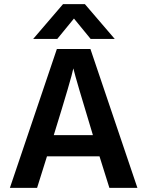

<svg xmlns="http://www.w3.org/2000/svg" viewBox="-20 -912 714 932"><path d="M258 -723H141L286 -892H392L537 -723H420L339 -822ZM160 0H28L256 -674H419L647 0H511L463 -153H208ZM336 -580Q328 -537 241 -256H431Q348 -529 336 -580Z"/></svg>

Font: Hind Jalandhar SemiBold
Style: Regular
Weight: 600
Designer: Namrata Goyal
Foundry: Indian Type Foundry
Version: Version 0.702;PS 1.0;hotconv 1.0.81;makeotf.lib2.5.63406